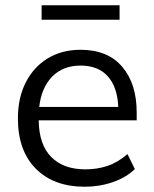

<svg xmlns="http://www.w3.org/2000/svg" viewBox="-20 -700 584 729"><path d="M48 0ZM302 9Q184 9 116 -59.5Q48 -128 48 -250Q48 -329 78 -387.5Q108 -446 161.5 -478.5Q215 -511 286 -511Q389 -511 444 -446.5Q499 -382 499 -273V-243H127Q128 -151 174.5 -104Q221 -57 304 -57Q349 -57 388 -70Q427 -83 464 -115L492 -58Q459 -26 408.5 -8.5Q358 9 302 9ZM286 -451Q219 -451 178 -409Q137 -367 129 -294H429Q426 -369 389.5 -410Q353 -451 286 -451ZM138 -625V-680H434V-625Z"/></svg>

Font: Winston
Style: Regular
Weight: 400
Designer: Original fonts by Vernon Adams / Changes by Cristiano Sobral
Foundry: Original fonts by Vernon Adams / Changes by Cristiano Sobral
Version: Version 2.503;July 17, 2020;FontCreator 13.0.0.2655 64-bit